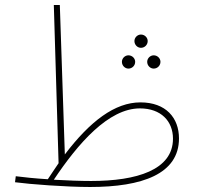

<svg xmlns="http://www.w3.org/2000/svg" viewBox="-20 -734 786 767"><path d="M340 13C548 13 695 -39 695 -181C695 -263 643 -325 541 -325C439 -325 340 -250 239 -117L219 -714H195L214 -82C200 -62 186 -40 171 -18C121 -21 74 -26 43 -30L40 -6C99 2 244 13 340 13ZM543 -543C558 -543 570 -555 570 -570C570 -584 558 -596 543 -596C529 -596 517 -584 517 -570C517 -555 529 -543 543 -543ZM493 -460C508 -460 520 -472 520 -487C520 -501 508 -513 493 -513C479 -513 467 -501 467 -487C467 -472 479 -460 493 -460ZM594 -460C609 -460 621 -472 621 -487C621 -501 609 -513 594 -513C580 -513 568 -501 568 -487C568 -472 580 -460 594 -460ZM539 -301C623 -301 671 -250 671 -180C671 -55 526 -11 344 -11C303 -11 248 -13 195 -16C291 -160 413 -301 539 -301Z"/></svg>

Font: Noto Sans Arabic SemCond Thin
Style: Regular
Weight: 100
Width: 4
Designer: Monotype Design Team, Nadine Chahine, Nizar Qandah and Khaled Hosny
Foundry: Monotype Imaging Inc.
Version: Version 2.012